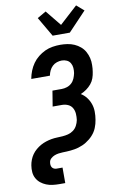

<svg xmlns="http://www.w3.org/2000/svg" viewBox="-124 -1061 847 1342"><g transform="rotate(-10 300.0 -390.0)"><path d="M184 215Q160 215 136.5 212Q113 209 92 200.5Q71 192 53.5 178Q36 164 25 144Q14 124 12 100.5Q10 77 14 52Q17 33 24.5 13.5Q32 -6 44 -23Q56 -40 72.5 -54Q89 -68 107 -78Q125 -88 145 -94.5Q165 -101 185 -104.5Q205 -108 224.5 -108.5Q244 -109 264 -110.5Q284 -112 304 -117Q324 -122 341 -134.5Q358 -147 368 -166Q378 -185 382 -205Q385 -227 383.5 -249.5Q382 -272 371.5 -290.5Q361 -309 341 -318Q321 -327 298 -327H232L250 -437H316Q334 -437 353 -443Q372 -449 386.5 -462.5Q401 -476 408.5 -494Q416 -512 420 -531Q423 -550 421.5 -568.5Q420 -587 411 -602.5Q402 -618 385.5 -625.5Q369 -633 350 -633Q333 -633 315 -627Q297 -621 283.5 -608Q270 -595 262 -578Q254 -561 251 -544V-543H119V-546Q124 -573 134.5 -599.5Q145 -626 161.5 -649.5Q178 -673 201 -691.5Q224 -710 250 -722Q276 -734 304 -738.5Q332 -743 359 -743Q385 -743 410.5 -739Q436 -735 458.5 -725Q481 -715 500 -699Q519 -683 531 -661.5Q543 -640 549 -615.5Q555 -591 554 -565Q554 -553 553 -541Q552 -529 550 -517Q547 -495 539.5 -473.5Q532 -452 517 -434Q502 -416 482.5 -402Q463 -388 441 -379Q464 -365 480.5 -343.5Q497 -322 506 -296.5Q515 -271 515.5 -242Q516 -213 511 -184Q509 -170 505 -156Q501 -142 495.5 -128Q490 -114 481.5 -101Q473 -88 462.5 -76.5Q452 -65 440 -55.5Q428 -46 415.5 -38Q403 -30 389 -24Q375 -18 360.5 -13.5Q346 -9 331 -6.5Q316 -4 302 -2.5Q288 -1 274 -0.5Q260 0 245.5 0.5Q231 1 216.5 3Q202 5 187.5 10.5Q173 16 161 27Q149 38 147 52Q145 62 146 72Q147 82 152 89.5Q157 97 165.5 101Q174 105 184 105H226V215ZM318 -815 237 -954 299 -990 389 -879 516 -995 568 -950 440 -815Z"/></g></svg>

Font: Iosevka Aile Extrabold
Style: Italic
Weight: 800
Italic angle: -9°
Designer: Belleve Invis
Foundry: Belleve Invis
Version: Version 31.1.0; ttfautohint (v1.8.4)